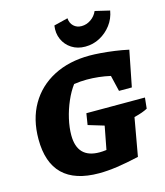

<svg xmlns="http://www.w3.org/2000/svg" viewBox="-132 -1015 969 1127"><g transform="rotate(-15 352.0 -451.5)"><path d="M330 12Q37 12 37 -273Q37 -394 88.5 -483Q140 -572 234 -621Q328 -670 454 -670Q482 -670 521 -667Q560 -664 603.5 -658Q647 -652 688 -643L645 -425H567L544 -522Q509 -530 473 -534Q437 -538 401 -538Q362 -538 323 -532Q296 -496 274.5 -446.5Q253 -397 241 -344.5Q229 -292 229 -246Q229 -106 364 -106Q383 -106 406 -109L433 -250L337 -279L348 -348H704L697 -282Q682 -274 662.5 -267Q643 -260 615 -253L574 -22Q499 -5 440 3.5Q381 12 330 12ZM444 -727Q397 -727 362 -749.5Q327 -772 310 -810Q293 -848 300 -894L385 -915Q387 -885 406 -867Q425 -849 454 -849Q484 -849 510.5 -867Q537 -885 550 -915L639 -894Q631 -846 602.5 -808.5Q574 -771 533 -749Q492 -727 444 -727Z"/></g></svg>

Font: Piazzolla ExtraBold
Style: Italic
Weight: 800
Italic angle: -11.3°
Designer: Juan Pablo del Peral
Foundry: Huerta Tipografica
Version: Version 1.330